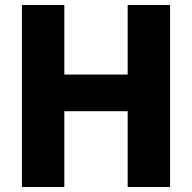

<svg xmlns="http://www.w3.org/2000/svg" viewBox="-20 -750 770 770"><path d="M492 0V-730H662V0ZM68 0V-730H238V0ZM153 -304V-451H577V-304Z"/></svg>

Font: M PLUS 2 Thin ExtraBold
Style: Regular
Weight: 800
Version: Version 1.001